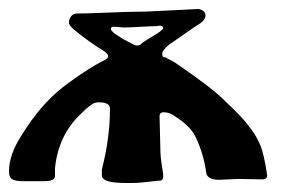

<svg xmlns="http://www.w3.org/2000/svg" viewBox="-20 -403 652 426"><path d="M102 -12Q102 -1 78 -1H76H31Q15 -1 7.5 -5Q0 -9 0 -23Q0 -60 28 -103Q69 -170 120 -210Q161 -241 194 -260Q197 -262 205 -266Q213 -270 216.5 -272.5Q220 -275 220 -279Q220 -282 213 -288Q175 -312 152 -331Q133 -345 133 -353Q133 -361 138 -367Q143 -373 150 -373Q170 -373 217.5 -375Q265 -377 285 -377Q304 -377 318 -378L360 -380Q417 -383 419 -383Q425 -383 430.5 -379Q436 -375 436 -369Q436 -357 416 -346Q411 -343 354 -303Q340 -291 340 -284Q340 -276 344 -276Q348 -276 352 -273Q360 -269 370 -263Q450 -208 473 -185Q476 -182 486.5 -172Q497 -162 501 -158Q505 -154 514 -144.5Q523 -135 527.5 -129Q532 -123 538.5 -114.5Q545 -106 549.5 -97.5Q554 -89 558 -80Q566 -59 572 -19Q572 -18 572 -16L573 -15Q573 -5 562 -5Q556 -5 535 -5.5Q514 -6 507 -6Q502 -6 487.5 -5Q473 -4 466 -4Q443 -4 438 -17Q432 -62 414 -99Q403 -123 368 -145Q356 -154 343 -154Q334 -154 334 -145Q334 -133 335 -105Q336 -77 336 -64Q337 -46 342 -17Q342 -12 342 -9.5Q342 -7 340.5 -5Q339 -3 337 -2.5Q335 -2 330 -2Q290 3 276 3H258Q207 3 206 -13V-27Q224 -97 224 -162Q224 -176 199 -176Q197 -176 194.5 -175.5Q192 -175 191 -175Q181 -172 160 -151Q109 -103 102 -29ZM254 -342Q251 -342 243 -343Q235 -344 230.5 -343.5Q226 -343 226 -339Q226 -336 231 -331.5Q236 -327 243.5 -322.5Q251 -318 252 -317Q264 -311 269 -308L279 -303Q282 -302 286 -302Q288 -302 292 -304Q294 -308 318 -322Q342 -336 342 -341Q342 -346 335 -346Q331 -346 328 -345Q318 -345 291.5 -343.5Q265 -342 254 -342Z"/></svg>

Font: Fedorovsk Unicode
Style: Medium
Weight: 500
Designer: Aleksandr Andreev and Nikita Simmons
Version: Version 3.2